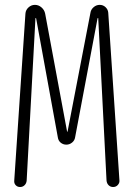

<svg xmlns="http://www.w3.org/2000/svg" viewBox="-20 -750 540 770"><path d="M37.1 -25.4 82 -695.3Q83 -710 94.2 -720.2Q105.5 -730.5 120.1 -730.5Q134.8 -730.5 146.5 -720.2Q158.2 -710 161.1 -695.3L249 -222.7Q249 -221.7 250 -221.7Q251 -221.7 251 -222.7L342.8 -699.2Q344.7 -711.9 355.5 -721.2Q366.2 -730.5 379.9 -730.5Q393.6 -730.5 403.3 -721.2Q413.1 -711.9 414.1 -699.2L459 -26.4Q460 -16.6 452.6 -8.3Q445.3 0 433.6 0Q422.9 0 415.5 -7.3Q408.2 -14.6 407.2 -26.4L374 -675.8Q374 -677.7 373 -677.7Q371.1 -677.7 371.1 -675.8L281.2 -199.2Q279.3 -186.5 269 -178.2Q258.8 -169.9 246.1 -169.9Q233.4 -169.9 223.6 -177.7Q213.9 -185.5 211.9 -199.2L125 -675.8Q125 -677.7 123 -677.7Q122.1 -677.7 122.1 -675.8L86.9 -25.4Q85.9 -14.6 78.6 -7.3Q71.3 0 60.5 0Q49.8 0 43 -7.3Q36.1 -14.6 37.1 -25.4Z"/></svg>

Font: Rounded-X Mgen+ 1mn light
Style: Regular
Weight: 200
Designer: [Source Han Sans]
Ryoko NISHIZUKA  (kana & ideographs); Paul D. Hunt (Latin, Greek & Cyrillic); Wenlong ZHANG  (bopomofo
Version: Version 1.059.20150602